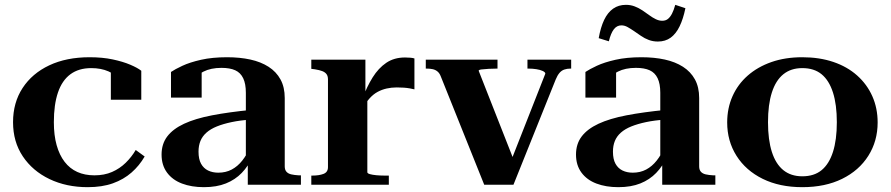

<svg xmlns="http://www.w3.org/2000/svg" viewBox="-20 -765 3688 795"><path d="M371 -39Q412 -39 444 -53Q476 -67 500.5 -91Q525 -115 542 -144L579 -117Q557 -79 524.5 -50.5Q492 -22 447.5 -6Q403 10 343 10Q255 10 185 -23.5Q115 -57 74.5 -117.5Q34 -178 34 -259Q34 -340 73.5 -400.5Q113 -461 184 -494.5Q255 -528 351 -528Q404 -528 446.5 -519Q489 -510 519.5 -497Q550 -484 565 -472V-352H439V-480Q448 -479 455.5 -475Q463 -471 468.5 -464Q474 -457 476 -449Q478 -441 475 -434Q460 -456 429 -469.5Q398 -483 358 -483Q306 -483 271.5 -457.5Q237 -432 220 -382Q203 -332 203 -259Q203 -205 214.5 -164Q226 -123 247.5 -95Q269 -67 300 -53Q331 -39 371 -39Z M1021 -310V-270Q975 -267 939.5 -259.5Q904 -252 878 -241.5Q852 -231 835 -216Q818 -201 810 -181.5Q802 -162 802 -137Q802 -106 812.5 -87Q823 -68 841.5 -59Q860 -50 884 -50Q915 -50 939.5 -63Q964 -76 983 -100Q1002 -124 1016 -156L1023 -112Q1008 -77 981 -49Q954 -21 915.5 -5.5Q877 10 824 10Q773 10 733.5 -5Q694 -20 671.5 -50.5Q649 -81 649 -125Q649 -169 672.5 -200Q696 -231 742 -252.5Q788 -274 858 -287.5Q928 -301 1021 -310ZM1006 0V-97L998 -96V-381Q998 -418 987 -441Q976 -464 954 -474Q932 -484 897 -484Q853 -484 822.5 -468.5Q792 -453 774 -430Q774 -442 776.5 -452Q779 -462 784.5 -469Q790 -476 798 -480Q806 -484 815 -486V-361H688V-467Q704 -478 735 -492.5Q766 -507 812.5 -517.5Q859 -528 920 -528Q973 -528 1016.5 -518.5Q1060 -509 1092 -488.5Q1124 -468 1141.5 -436Q1159 -404 1159 -359V-76Q1159 -62 1166 -54Q1173 -46 1186 -43Q1199 -40 1217 -39H1226V0Z M1696 -523V-395Q1688 -397 1677 -399Q1666 -401 1652.5 -402Q1639 -403 1623 -403Q1601 -403 1581 -398.5Q1561 -394 1543.5 -384.5Q1526 -375 1511 -358.5Q1496 -342 1483 -318L1481 -357Q1499 -406 1523 -444.5Q1547 -483 1579.5 -505Q1612 -527 1657 -527Q1670 -527 1680 -526Q1690 -525 1696 -523ZM1269 0V-38H1274Q1301 -38 1319.5 -45Q1338 -52 1338 -73V-436Q1338 -450 1332 -458Q1326 -466 1314.5 -470.5Q1303 -475 1284 -478L1269 -480V-518H1493V-364L1501 -368V-52Q1501 -47 1511.5 -44Q1522 -41 1538 -39.5Q1554 -38 1570 -38H1590V0Z M2238 -460Q2238 -466 2227.5 -471Q2217 -476 2201 -478.5Q2185 -481 2168 -481H2164V-518H2345V-481H2342Q2328 -481 2316.5 -477Q2305 -473 2296.5 -463Q2288 -453 2281 -436L2106 0H1985L1805 -449Q1800 -462 1791.5 -469Q1783 -476 1772 -478.5Q1761 -481 1746 -481H1743V-518H2040V-481H2038Q2021 -481 2003.5 -480Q1986 -479 1974 -477.5Q1962 -476 1962 -472L2115 -83L2087 -76Z M2737 -310V-270Q2691 -267 2655.5 -259.5Q2620 -252 2594 -241.5Q2568 -231 2551 -216Q2534 -201 2526 -181.5Q2518 -162 2518 -137Q2518 -106 2528.5 -87Q2539 -68 2557.5 -59Q2576 -50 2600 -50Q2631 -50 2655.5 -63Q2680 -76 2699 -100Q2718 -124 2732 -156L2739 -112Q2724 -77 2697 -49Q2670 -21 2631.5 -5.5Q2593 10 2540 10Q2489 10 2449.5 -5Q2410 -20 2387.5 -50.5Q2365 -81 2365 -125Q2365 -169 2388.5 -200Q2412 -231 2458 -252.5Q2504 -274 2574 -287.5Q2644 -301 2737 -310ZM2722 0V-97L2714 -96V-381Q2714 -418 2703 -441Q2692 -464 2670 -474Q2648 -484 2613 -484Q2569 -484 2538.5 -468.5Q2508 -453 2490 -430Q2490 -442 2492.5 -452Q2495 -462 2500.5 -469Q2506 -476 2514 -480Q2522 -484 2531 -486V-361H2404V-467Q2420 -478 2451 -492.5Q2482 -507 2528.5 -517.5Q2575 -528 2636 -528Q2689 -528 2732.5 -518.5Q2776 -509 2808 -488.5Q2840 -468 2857.5 -436Q2875 -404 2875 -359V-76Q2875 -62 2882 -54Q2889 -46 2902 -43Q2915 -40 2933 -39H2942V0ZM2704 -593Q2684 -593 2666.5 -599.5Q2649 -606 2634 -616.5Q2619 -627 2605 -636.5Q2591 -646 2578.5 -653Q2566 -660 2553 -660Q2534 -660 2521.5 -643.5Q2509 -627 2501 -594L2459 -607Q2467 -652 2481.5 -682.5Q2496 -713 2518.5 -729Q2541 -745 2572 -745Q2591 -745 2608 -738.5Q2625 -732 2640 -722Q2655 -712 2668.5 -702Q2682 -692 2695.5 -685.5Q2709 -679 2722 -679Q2736 -679 2745.5 -686.5Q2755 -694 2762.5 -708.5Q2770 -723 2776 -745L2818 -731Q2809 -687 2794 -656Q2779 -625 2757 -609Q2735 -593 2704 -593Z M3614 -258Q3614 -181 3575.5 -120Q3537 -59 3467 -24.5Q3397 10 3302 10Q3208 10 3138 -24.5Q3068 -59 3029.5 -120Q2991 -181 2991 -258Q2991 -317 3013 -366.5Q3035 -416 3076 -452Q3117 -488 3174 -508Q3231 -528 3302 -528Q3373 -528 3430.5 -508.5Q3488 -489 3529 -452.5Q3570 -416 3592 -366.5Q3614 -317 3614 -258ZM3160 -259Q3160 -186 3176 -136Q3192 -86 3223.5 -60.5Q3255 -35 3302 -35Q3351 -35 3382 -60.5Q3413 -86 3429 -136Q3445 -186 3445 -259Q3445 -332 3429 -382Q3413 -432 3382 -457.5Q3351 -483 3302 -483Q3255 -483 3223.5 -457.5Q3192 -432 3176 -382Q3160 -332 3160 -259Z"/></svg>

Font: Roboto Serif 120pt Expanded SemiBold
Style: Regular
Weight: 600
Width: 7
Designer: Greg Gazdowicz
Foundry: Commercial Type
Version: Version 1.008